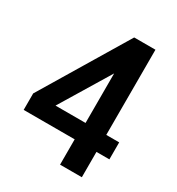

<svg xmlns="http://www.w3.org/2000/svg" viewBox="-172 -830 867 939"><g transform="rotate(30 261.0 -360.0)"><path d="M308 0V-185L314 -205V-599L356 -588L125 -207L92 -239H504V-143H20V-236L311 -720H431V0Z"/></g></svg>

Font: Instrument Sans SemiCondensed SemiBold
Style: Regular
Weight: 600
Width: 4
Designer: Rodrigo Fuenzalida
Foundry: fragTYPE
Version: Version 1.000;gftools[0.9.28]